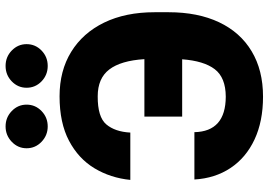

<svg xmlns="http://www.w3.org/2000/svg" viewBox="-160 -816 985 705"><g transform="rotate(-90 332.5 -463.5)"><path d="M25.9 -242.2H199.7Q202.1 -127.4 330.1 -127Q400.4 -127.4 430.9 -167.5Q461.4 -207.5 467.3 -287.1H256.8V-425.8H467.8Q462.4 -512.2 429.9 -554.7Q397.5 -597.2 331.5 -597.2Q255.4 -597.7 228.3 -565.7Q201.2 -533.7 198.2 -477.5H24.4Q31.7 -550.3 67.1 -609.1Q102.5 -668 168.2 -702.6Q233.9 -737.3 331.5 -737.3Q425.3 -737.3 494.6 -694.6Q564 -651.9 602.1 -573.5Q640.1 -495.1 640.1 -388.2V-336.9Q640.1 -229.5 603.3 -151.6Q566.4 -73.7 496.8 -32Q427.2 9.8 330.1 9.8Q239.3 9.8 172.6 -21.5Q106 -52.7 68.1 -109.6Q30.3 -166.5 25.9 -242.2ZM220.7 -780.8Q188 -780.8 164.3 -803.5Q140.6 -826.2 140.6 -858.4Q140.6 -890.1 164.3 -912.8Q188 -935.5 220.7 -935.5Q253.9 -935.5 277.3 -912.8Q300.8 -890.1 300.8 -858.4Q300.8 -826.2 277.3 -803.5Q253.9 -780.8 220.7 -780.8ZM442.9 -780.8Q409.7 -780.8 386.2 -803.5Q362.8 -826.2 362.8 -858.4Q362.8 -890.1 386.2 -912.8Q409.7 -935.5 442.9 -935.5Q476.1 -935.5 499.5 -912.8Q522.9 -890.1 522.9 -858.4Q522.9 -826.2 499.5 -803.5Q476.1 -780.8 442.9 -780.8Z"/></g></svg>

Font: Inter Display Extra Bold
Style: Regular
Weight: 800
Designer: Rasmus Andersson
Foundry: rsms
Version: Version 4.000;git-4fc901f